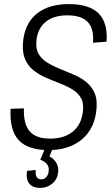

<svg xmlns="http://www.w3.org/2000/svg" viewBox="-20 -727 548 939"><path d="M218 7Q116 7 71 -42Q26 -91 32 -195L97 -197Q94 -121 125 -85Q156 -49 225 -49Q293 -49 335 -82.5Q377 -116 385 -178Q391 -220 376.5 -246.5Q362 -273 333.5 -290Q305 -307 271 -320Q237 -333 202.5 -348Q168 -363 140.5 -386Q113 -409 100 -444.5Q87 -480 94 -535Q106 -619 163.5 -663Q221 -707 317 -707Q417 -707 462.5 -661Q508 -615 501 -523L435 -518Q440 -586 409.5 -619Q379 -652 309 -652Q245 -652 206 -622Q167 -592 159 -536Q153 -492 168 -465Q183 -438 211 -421Q239 -404 273 -390Q307 -376 341.5 -361.5Q376 -347 403.5 -324.5Q431 -302 444.5 -267Q458 -232 450 -178Q442 -120 411.5 -78.5Q381 -37 331.5 -15Q282 7 218 7ZM176 192Q140 192 123 170.5Q106 149 112 109L155 104Q152 126 159 138Q166 150 181 150Q196 150 206 139.5Q216 129 218 111Q221 91 210.5 77Q200 63 177 54L199 1H237L222 38Q245 50 256.5 71.5Q268 93 264 118Q260 151 235 171.5Q210 192 176 192Z"/></svg>

Font: Pathway Extreme SemiCondensed ExtraLight
Style: Italic
Weight: 250
Width: 4
Italic angle: -8°
Version: Version 1.001;gftools[0.9.26]